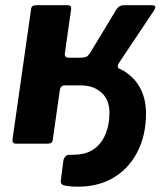

<svg xmlns="http://www.w3.org/2000/svg" viewBox="-20 -550 643 735"><path d="M41 0Q26 0 28 -17L99 -515Q100 -530 118 -530H239Q255 -530 252 -513L228 -344Q227 -329 244 -329H285Q306 -329 313.5 -334.5Q321 -340 329 -354L422 -508Q428 -519 435.5 -524.5Q443 -530 455 -530H562Q583 -530 569 -509L436 -310Q431 -303 431 -296Q431 -289 438 -285L284 -223H227Q212 -223 209 -205L182 -15Q181 0 163 0ZM257 164Q229 162 220 157.5Q211 153 213 140L223 62Q225 56 229.5 50Q234 44 242 43L271 42Q314 40 342 19Q370 -2 384.5 -38Q399 -74 399 -118Q399 -168 368.5 -195.5Q338 -223 290 -223H235L245 -304H352Q410 -304 452 -279.5Q494 -255 516.5 -213Q539 -171 539 -116Q539 -30 504 35.5Q469 101 406 135Q343 169 257 164Z"/></svg>

Font: Libre Franklin
Style: Bold Italic
Weight: 700
Italic angle: -8°
Designer: Pablo Impallari, Rodrigo Fuenzalida, Nhung Nguyen
Foundry: Impallari Type
Version: Version 3.000